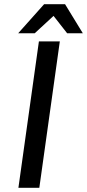

<svg xmlns="http://www.w3.org/2000/svg" viewBox="-20 -898 416 918"><path d="M166 -700H266L168 0H68ZM191 -878H291L376 -739H301L236 -822L146 -739H67Z"/></svg>

Font: Krub Medium
Style: Italic
Weight: 500
Italic angle: -8°
Designer: Ekaluck Peanpanawate
Foundry: Cadson Demak Co.,Ltd.
Version: Version 1.000; ttfautohint (v1.6)